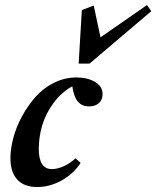

<svg xmlns="http://www.w3.org/2000/svg" viewBox="-20 -733 622 764"><path d="M293 -480 305.7 -692.9 353 -710.9 379.9 -584.5 564.9 -712.9 582 -688.5 336.4 -480ZM127.4 11.2Q76.2 11.2 48.8 -18.3Q21.5 -47.9 21.5 -103Q21.5 -140.1 32.7 -183.1Q43.9 -226.1 66.9 -268.8Q89.8 -311.5 120.4 -346.4Q150.9 -381.3 193.8 -403.1Q236.8 -424.8 284.2 -424.8Q328.1 -424.8 358.2 -407Q388.2 -389.2 388.2 -358.4Q388.2 -336.4 373.8 -323Q359.4 -309.6 334.5 -309.6Q306.2 -309.6 290 -328.4Q273.9 -347.2 267.6 -389.6Q224.6 -365.7 193.6 -324Q162.6 -282.2 148.4 -235.4Q134.3 -188.5 134.3 -140.6Q134.3 -60.1 186.5 -60.1Q208 -60.1 233.9 -71.8Q259.8 -83.5 280.3 -103L300.8 -85Q272.9 -41.5 225.6 -15.1Q178.2 11.2 127.4 11.2Z"/></svg>

Font: Elstob 18pt
Style: Bold Italic
Weight: 700
Italic angle: -20°
Designer: Peter S. Baker
Version: Version 1.015